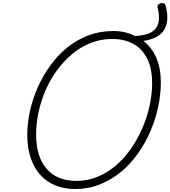

<svg xmlns="http://www.w3.org/2000/svg" viewBox="-20 -1242 1137 1281"><path d="M482 19Q409 19 349.5 -5Q290 -29 248.5 -75.5Q207 -122 184.5 -189Q162 -256 162 -340Q162 -420 180 -501.5Q198 -583 232.5 -660.5Q267 -738 316.5 -806Q366 -874 429.5 -925.5Q493 -977 570 -1006Q647 -1035 734 -1035Q776 -1035 812 -1027Q848 -1019 879 -1002Q937 -1004 972 -1018.5Q1007 -1033 1023 -1057.5Q1039 -1082 1040.5 -1116Q1042 -1150 1031 -1193Q1029 -1203 1035.5 -1210.5Q1042 -1218 1052 -1220.5Q1062 -1223 1071.5 -1220Q1081 -1217 1084 -1207Q1097 -1163 1096.5 -1123Q1096 -1083 1080 -1051Q1064 -1019 1028 -998Q992 -977 936 -969Q993 -926 1023 -856Q1053 -786 1053 -692Q1053 -613 1035.5 -530Q1018 -447 983.5 -366.5Q949 -286 899 -216Q849 -146 785.5 -94Q722 -42 646 -11.5Q570 19 482 19ZM489 -35Q565 -35 632 -63Q699 -91 755.5 -140Q812 -189 856 -253Q900 -317 931.5 -391Q963 -465 979 -540.5Q995 -616 995 -688Q995 -760 977 -814.5Q959 -869 924.5 -906.5Q890 -944 840.5 -963Q791 -982 728 -982Q653 -982 585.5 -955.5Q518 -929 461.5 -881.5Q405 -834 360 -772.5Q315 -711 284 -639.5Q253 -568 237 -493Q221 -418 221 -345Q221 -270 239 -212Q257 -154 292 -114.5Q327 -75 376.5 -55Q426 -35 489 -35Z"/></svg>

Font: Playwrite CO ExtraLight
Style: Regular
Weight: 250
Version: Version 1.002